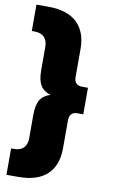

<svg xmlns="http://www.w3.org/2000/svg" viewBox="-101 -794 617 1040"><g transform="rotate(10 207.0 -274.0)"><path d="M12.2 193.8V48.8H26.9Q62.5 48.8 80.8 30.3Q99.1 11.7 99.1 -22.9V-150.9Q99.1 -206.1 116.5 -234.1Q133.8 -262.2 171.9 -273.9Q133.8 -285.6 116.5 -313.7Q99.1 -341.8 99.1 -397V-524.9Q99.1 -559.6 80.8 -578.4Q62.5 -597.2 26.9 -597.2H12.2V-742.2H78.1Q182.1 -742.2 235.6 -691.7Q289.1 -641.1 289.1 -546.9V-392.1Q289.1 -369.6 300.5 -358.4Q312 -347.2 332 -347.2H365.2V-201.2H332Q312 -201.2 300.5 -189.7Q289.1 -178.2 289.1 -155.8V-1Q289.1 93.3 235.6 143.6Q182.1 193.8 78.1 193.8Z"/></g></svg>

Font: Montserrat ExtraBold
Style: Regular
Weight: 800
Designer: Julieta Ulanovsky
Foundry: Julieta Ulanovsky
Version: Version 9.000